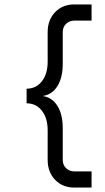

<svg xmlns="http://www.w3.org/2000/svg" viewBox="-20 -736 473 866"><path d="M195 -15V-148Q195 -203 169 -236.5Q143 -270 100 -270V-336Q143 -336 169 -369.5Q195 -403 195 -458V-591Q195 -646 228.5 -681Q262 -716 315 -716H393V-643H315Q293 -643 278 -628.5Q263 -614 263 -591V-448Q263 -386 239 -347.5Q215 -309 172 -303Q215 -297 239 -258.5Q263 -220 263 -158V-15Q263 8 278 22.5Q293 37 315 37H393V110H315Q262 110 228.5 75Q195 40 195 -15Z"/></svg>

Font: MedMera Sans
Style: Regular
Weight: 400
Designer: Kasper Nordkvist
Foundry: UNCUT.wtf
Version: Version 1.300